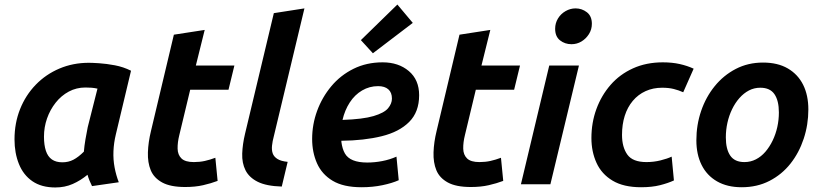

<svg xmlns="http://www.w3.org/2000/svg" viewBox="-20 -813 3621 847"><path d="M224 14Q163 14 123 -13.5Q83 -41 63.5 -89.5Q44 -138 44 -198Q44 -270 68.5 -331.5Q93 -393 137.5 -439Q182 -485 242 -510.5Q302 -536 372 -536Q387 -536 418 -534Q449 -532 486.5 -525Q524 -518 558 -501L491 -220Q482 -183 480.5 -146Q479 -109 485.5 -74.5Q492 -40 504 -9L386 8Q380 -4 375 -16Q370 -28 366 -42Q336 -17 301 -1.5Q266 14 224 14ZM255 -97Q282 -97 304 -108.5Q326 -120 350 -144Q352 -169 357 -198.5Q362 -228 367 -252L410 -422Q396 -425 384 -426Q372 -427 357 -427Q317 -427 283.5 -409Q250 -391 225.5 -360Q201 -329 187.5 -290.5Q174 -252 174 -210Q174 -173 182.5 -147.5Q191 -122 209 -109.5Q227 -97 255 -97Z M797 12Q732 12 695.5 -8Q659 -28 645 -62Q631 -96 632.5 -141Q634 -186 646 -235L747 -660L883 -681L844 -524H1014L988 -417H819L771 -217Q763 -185 763.5 -157.5Q764 -130 780.5 -114Q797 -98 835 -98Q861 -98 883.5 -103Q906 -108 930 -117L940 -15Q911 -4 876 4Q841 12 797 12Z M1223 10Q1155 8 1117 -11Q1079 -30 1063 -62Q1047 -94 1048.5 -135.5Q1050 -177 1061 -223L1188 -755L1323 -776L1188 -212Q1182 -190 1180 -170.5Q1178 -151 1183 -136.5Q1188 -122 1203.5 -112Q1219 -102 1249 -99Z M1575 13Q1495 13 1447.5 -15.5Q1400 -44 1378.5 -92.5Q1357 -141 1357 -200Q1357 -264 1379 -324Q1401 -384 1441.5 -432.5Q1482 -481 1539.5 -509.5Q1597 -538 1668 -538Q1738 -538 1783.5 -499.5Q1829 -461 1829 -393Q1829 -319 1785 -275Q1741 -231 1663.5 -212Q1586 -193 1486 -192Q1486 -191 1486 -189.5Q1486 -188 1486 -187Q1490 -156 1501.5 -136Q1513 -116 1537.5 -106Q1562 -96 1600 -96Q1633 -96 1666.5 -102.5Q1700 -109 1729 -122L1739 -18Q1710 -5 1667 4Q1624 13 1575 13ZM1491 -284Q1581 -287 1628 -301Q1675 -315 1692 -335.5Q1709 -356 1709 -378Q1709 -405 1693 -419Q1677 -433 1648 -433Q1610 -433 1577.5 -414Q1545 -395 1523 -361Q1501 -327 1491 -284ZM1625 -578 1572 -636 1733 -793 1801 -712Z M2057 12Q1992 12 1955.5 -8Q1919 -28 1905 -62Q1891 -96 1892.5 -141Q1894 -186 1906 -235L2007 -660L2143 -681L2104 -524H2274L2248 -417H2079L2031 -217Q2023 -185 2023.5 -157.5Q2024 -130 2040.5 -114Q2057 -98 2095 -98Q2121 -98 2143.5 -103Q2166 -108 2190 -117L2200 -15Q2171 -4 2136 4Q2101 12 2057 12Z M2278 0 2403 -524H2534L2408 0ZM2501 -618Q2472 -618 2450.5 -635Q2429 -652 2429 -686Q2429 -711 2441.5 -731.5Q2454 -752 2475 -764Q2496 -776 2519 -776Q2547 -776 2569 -759Q2591 -742 2591 -708Q2591 -683 2578 -662.5Q2565 -642 2545 -630Q2525 -618 2501 -618Z M2808 13Q2731 13 2682.5 -16Q2634 -45 2611.5 -94.5Q2589 -144 2589 -204Q2589 -272 2611 -332Q2633 -392 2673.5 -438.5Q2714 -485 2772.5 -511.5Q2831 -538 2904 -538Q2945 -538 2978.5 -530.5Q3012 -523 3040 -510L2994 -406Q2974 -415 2952 -420.5Q2930 -426 2901 -426Q2861 -426 2828 -411Q2795 -396 2771.5 -368Q2748 -340 2736 -302Q2724 -264 2724 -218Q2724 -164 2747.5 -131Q2771 -98 2832 -98Q2864 -98 2894 -105.5Q2924 -113 2943 -122L2953 -17Q2927 -5 2891.5 4Q2856 13 2808 13Z M3252 13Q3188 13 3143 -13Q3098 -39 3075 -85.5Q3052 -132 3052 -194Q3052 -262 3073 -323.5Q3094 -385 3133 -433Q3172 -481 3226 -509Q3280 -537 3346 -537Q3411 -537 3455.5 -511Q3500 -485 3523 -439Q3546 -393 3546 -330Q3546 -263 3525.5 -201Q3505 -139 3467 -91Q3429 -43 3374.5 -15Q3320 13 3252 13ZM3264 -98Q3291 -98 3314.5 -110Q3338 -122 3356.5 -143.5Q3375 -165 3388.5 -193Q3402 -221 3409 -252.5Q3416 -284 3416 -317Q3416 -369 3396.5 -397.5Q3377 -426 3334 -426Q3307 -426 3284 -414Q3261 -402 3242 -380.5Q3223 -359 3209.5 -331Q3196 -303 3189 -271.5Q3182 -240 3182 -207Q3182 -155 3201.5 -126.5Q3221 -98 3264 -98Z"/></svg>

Font: Ubuntu Sans
Style: Bold Italic
Weight: 700
Italic angle: -13.5°
Designer: Dalton Maag Ltd
Foundry: Dalton Maag Ltd
Version: Version 1.006